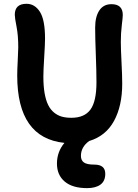

<svg xmlns="http://www.w3.org/2000/svg" viewBox="-20 -742 719 1001"><path d="M434.1 238.8Q357.9 238.8 317.4 204.6Q276.9 170.4 276.9 110.8Q276.9 49.8 315.9 2.9Q69.8 -22.5 69.8 -348.1Q69.8 -377.4 72.5 -428Q75.2 -478.5 75.2 -495.1Q75.2 -557.6 66.2 -603.3Q57.1 -648.9 57.1 -665Q57.1 -722.2 118.2 -722.2Q161.6 -722.2 188.2 -680.2Q214.8 -638.2 214.8 -541Q214.8 -512.7 210.4 -442.9Q206.1 -373 206.1 -342.8Q206.1 -293 212.6 -255.9Q219.2 -218.8 231.2 -194.6Q243.2 -170.4 261.7 -155.3Q280.3 -140.1 302 -134Q323.7 -127.9 352.1 -127.9Q420.4 -127.9 451.7 -170.9Q482.9 -213.9 482.9 -313Q482.9 -370.6 479.5 -457.8Q476.1 -544.9 476.1 -598.1Q476.1 -654.8 497.8 -687.5Q519.5 -720.2 561 -720.2Q620.1 -720.2 620.1 -664.1Q620.1 -652.3 615 -610.4Q609.9 -568.4 609.9 -523.9Q609.9 -489.7 613.5 -418.2Q617.2 -346.7 617.2 -306.2Q617.2 -189.5 574.2 -111.1Q531.2 -32.7 444.8 -6.8Q401.9 24.4 401.9 70.8Q401.9 93.8 417.5 105Q433.1 116.2 472.2 116.2Q528.8 116.2 528.8 164.1Q528.8 202.1 503.7 220.5Q478.5 238.8 434.1 238.8Z"/></svg>

Font: Shantell Sans Bouncy
Style: Regular
Weight: 600
Designer: Stephen Nixon, Anya Danilova, Shantell Martin
Foundry: Arrow Type
Version: Version 1.006;[9816181b4]